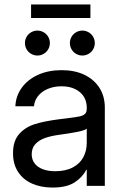

<svg xmlns="http://www.w3.org/2000/svg" viewBox="-20 -844 558 872"><path d="M39.1 -148.4Q39.1 -203.6 66.9 -235.1Q94.7 -266.6 137.5 -280Q180.2 -293.5 244.1 -301.8Q265.6 -304.7 287.1 -307.1Q325.7 -312 341.8 -315.4Q357.9 -318.8 366 -326.7Q374 -334.5 374 -350.6V-355.5Q374 -383.8 360.4 -405.5Q346.7 -427.2 320.8 -439.7Q294.9 -452.1 259.8 -452.1Q224.6 -452.1 196.8 -440.2Q168.9 -428.2 152.6 -407.5Q136.2 -386.7 134.3 -361.3H49.8Q51.8 -408.2 78.9 -445.6Q106 -482.9 152.8 -504.2Q199.7 -525.4 259.8 -525.4Q319.3 -525.4 363.5 -504.2Q407.7 -482.9 431.9 -444.6Q456.1 -406.2 456.1 -355.5V0H374V-73.2H372.1Q354.5 -38.6 318.4 -15.4Q282.2 7.8 218.8 7.8Q166.5 7.8 126 -10Q85.4 -27.8 62.3 -63Q39.1 -98.1 39.1 -148.4ZM374 -195.3V-259.8Q365.7 -252 331.5 -245.1Q297.4 -238.3 240.2 -230.5Q207 -225.6 181.4 -216.1Q155.8 -206.5 139.9 -188.7Q124 -170.9 124 -143.6Q124 -119.6 137 -102.3Q149.9 -85 173.8 -75.7Q197.8 -66.4 230.5 -66.4Q278.8 -66.4 311.3 -84Q343.8 -101.6 358.9 -130.9Q374 -160.2 374 -195.3ZM297.4 -648.4Q297.4 -663.6 304.9 -676.8Q312.5 -689.9 325.7 -697.5Q338.9 -705.1 354 -705.1Q369.1 -705.1 382.3 -697.5Q395.5 -689.9 403.1 -676.8Q410.6 -663.6 410.6 -648.4Q410.6 -633.3 403.1 -620.1Q395.5 -606.9 382.3 -599.4Q369.1 -591.8 354 -591.8Q338.9 -591.8 325.7 -599.4Q312.5 -606.9 304.9 -620.1Q297.4 -633.3 297.4 -648.4ZM93.3 -648.4Q93.3 -663.6 100.8 -676.8Q108.4 -689.9 121.6 -697.5Q134.8 -705.1 149.9 -705.1Q165 -705.1 178.2 -697.5Q191.4 -689.9 199 -676.8Q206.5 -663.6 206.5 -648.4Q206.5 -633.3 199 -620.1Q191.4 -606.9 178.2 -599.4Q165 -591.8 149.9 -591.8Q134.8 -591.8 121.6 -599.4Q108.4 -606.9 100.8 -620.1Q93.3 -633.3 93.3 -648.4ZM390.6 -762.2H121.1V-823.7H390.6Z"/></svg>

Font: Intratopia Thin
Style: Regular
Weight: 100
Designer: Rasmus Andersson
Foundry: rsms
Version: Version 3.000;Glyphs 3.2.3 (3260)